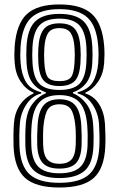

<svg xmlns="http://www.w3.org/2000/svg" viewBox="-20 -829 530 857"><path d="M245.2 8Q139.2 8 91.8 -35Q44.2 -78 40.5 -177Q39.8 -198.2 40 -222.5Q40.2 -246.8 42 -277Q45.5 -325.2 68.2 -359.6Q91 -394 129.8 -411.8V-415.5Q95.5 -430 72.4 -464.9Q49.2 -499.8 45.8 -546.5Q44 -569.5 44.1 -586.2Q44.2 -603 45.5 -623.5Q53.5 -723 100 -766.1Q146.5 -809.2 245.2 -809.2Q344.2 -809.2 390.6 -766.1Q437 -723 445 -623.5Q446.5 -602 446.4 -585.4Q446.2 -568.8 444.8 -546.5Q441.2 -499.2 417.9 -464.5Q394.5 -429.8 360.8 -415.5V-411.8Q399.8 -399.8 422.2 -364Q444.8 -328.2 448.5 -277Q450.2 -247 450.6 -223Q451 -199 450 -177Q446.2 -78 398.8 -35Q351.2 8 245.2 8ZM245.2 -13Q337.5 -13 378.9 -51.4Q420.2 -89.8 423.5 -177.8Q424.5 -200.5 424.1 -222.9Q423.8 -245.2 422 -275.8Q418.5 -324.8 392.4 -363.5Q366.2 -402.2 326.5 -411.8V-417.2Q374.2 -429.5 394.4 -463.2Q414.5 -497 418.5 -548.2Q419.8 -565.8 419.9 -584Q420 -602.2 418.5 -621Q412 -711.8 371.1 -750Q330.2 -788.2 245.2 -788.2Q160.2 -788.2 119.4 -750Q78.5 -711.8 71.8 -621Q70.8 -603.5 70.6 -585.2Q70.5 -567 72 -548.2Q76 -496.8 96.1 -463.1Q116.2 -429.5 164 -417.2V-411.8Q124 -402 98 -363.2Q72 -324.5 68.5 -275.8Q66.5 -245.2 66.2 -222.2Q66 -199.2 66.8 -177.8Q70.2 -89.8 111.6 -51.4Q153 -13 245.2 -13ZM245.2 -34.2Q170.8 -34.2 133.5 -66.1Q96.2 -98 93.2 -178.2Q92.8 -197.5 92.9 -220.4Q93 -243.2 94.8 -272.2Q98.8 -330 123.8 -363.9Q148.8 -397.8 185 -412.8V-416.8Q145.8 -430.5 123.8 -460.9Q101.8 -491.2 98.5 -549.2Q96.5 -583.2 98.2 -619Q102.2 -699.2 136.9 -733.1Q171.5 -767 245.2 -767Q319.5 -767 353.9 -733Q388.2 -699 392.2 -619Q394 -582.8 392 -549.2Q388.8 -491.2 366.5 -460.8Q344.2 -430.2 305.5 -416.8V-412.8Q341.8 -397.8 366.8 -363.9Q391.8 -330 395.8 -272.2Q397.8 -240.8 397.9 -219Q398 -197.2 397.2 -178.2Q394.2 -98 357 -66.1Q319.8 -34.2 245.2 -34.2ZM245.2 -427.5Q307.5 -427.5 334.8 -455.2Q362 -483 365.5 -549.8Q366.5 -568.2 366.6 -582.1Q366.8 -596 365.8 -617Q362.2 -685.2 334.8 -715.5Q307.2 -745.8 245.2 -745.8Q183.2 -745.8 155.8 -715.5Q128.2 -685.2 124.8 -617Q123.8 -596.8 123.9 -582.1Q124 -567.5 125 -550.2Q128.5 -483 155.8 -455.2Q183 -427.5 245.2 -427.5ZM245.2 -445Q198 -445 176.2 -468.1Q154.5 -491.2 151.2 -550.5Q150.2 -571.5 150.2 -584.8Q150.2 -598 151.2 -615.2Q154.2 -671.2 174.9 -698Q195.5 -724.8 245.2 -724.8Q295.2 -724.8 315.8 -697.9Q336.2 -671 339.2 -615.2Q340.2 -598 340.2 -584.5Q340.2 -571 339.2 -550.5Q336 -491.2 314.2 -468.1Q292.5 -445 245.2 -445ZM245.2 -466.8Q283.2 -466.8 296.6 -483.8Q310 -500.8 312.8 -551Q313.8 -572 313.8 -584.6Q313.8 -597.2 312.8 -613.5Q310.5 -658 296.2 -680.8Q282 -703.5 245.2 -703.5Q208.5 -703.5 194.2 -680.6Q180 -657.8 177.8 -613Q176.8 -595.2 176.8 -582.1Q176.8 -569 177.8 -551Q180.5 -500.8 193.9 -483.8Q207.2 -466.8 245.2 -466.8ZM245.2 -55.5Q309.8 -55.5 339 -84.4Q368.2 -113.2 370.8 -179.8Q371.5 -199 371.4 -221.9Q371.2 -244.8 369.2 -271.2Q363.2 -342 333.9 -373.2Q304.5 -404.5 245.2 -404.5Q186 -404.5 156.6 -373.2Q127.2 -342 121.2 -271.2Q119.2 -244.2 119.1 -221.8Q119 -199.2 119.8 -179.8Q122.2 -113.2 151.5 -84.4Q180.8 -55.5 245.2 -55.5ZM245.2 -76.5Q193.2 -76.5 170.8 -101.4Q148.2 -126.2 146.2 -181Q145.5 -201.2 145.9 -223.1Q146.2 -245 147.8 -269.5Q151.2 -331 174.2 -358.5Q197.2 -386 245.2 -386Q293.2 -386 316.2 -358.5Q339.2 -331 342.8 -269.8Q345.8 -217.8 344.2 -181Q342.2 -126.2 319.8 -101.4Q297.2 -76.5 245.2 -76.5ZM245.2 -97.8Q280.8 -97.8 298.5 -116.5Q316.2 -135.2 318 -182.5Q318.5 -195 318.5 -219.5Q318.5 -244 316.5 -267Q310.8 -322.8 295.2 -343.1Q279.8 -363.5 245.2 -363.5Q210.8 -363.5 195.2 -343.1Q179.8 -322.8 174 -267Q172.2 -245.8 172.1 -221Q172 -196.2 172.5 -182.5Q174.2 -135.2 192 -116.5Q209.8 -97.8 245.2 -97.8Z"/></svg>

Font: Big Shoulders Inline Text ExtraBold
Style: Regular
Weight: 800
Designer: Patric King
Foundry: XO Type Co
Version: Version 1.000